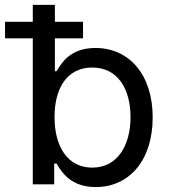

<svg xmlns="http://www.w3.org/2000/svg" viewBox="-47 -747 688 778"><path d="M85.9 0H172.6V-84.2H182.2C201 -52.9 237.2 11 340.9 11C476.6 11 571.7 -97.3 571.7 -271.3C571.7 -444.6 476.2 -552.6 339.8 -552.6C234.4 -552.6 201 -488.3 182.2 -458.5H175.4V-591.6H289.4V-658.7H175.4V-727.3H85.9V-658.7H-26.6V-591.6H85.9ZM174 -272.7C174 -392.8 226.9 -473.4 326.7 -473.4C430.4 -473.4 481.9 -386 481.9 -272.7C481.9 -158 429.3 -67.8 326.7 -67.8C228 -67.8 174 -151.3 174 -272.7Z"/></svg>

Font: Margiela Sans Text
Style: Regular
Weight: 400
Designer: Stefan Endress, Andreas Faust
Version: Version 1.100;FEAKit 1.0